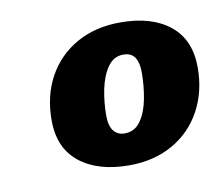

<svg xmlns="http://www.w3.org/2000/svg" viewBox="-48 -752 497 429"><g transform="rotate(-10 201.0 -537.0)"><path d="M214 -378Q143 -378 101.5 -411Q60 -444 60 -507Q60 -563 83.5 -605.5Q107 -648 149.5 -672Q192 -696 249 -696Q320 -696 361 -663Q402 -630 402 -567Q402 -512 378.5 -469Q355 -426 312.5 -402Q270 -378 214 -378ZM216 -450Q239 -450 252.5 -469.5Q266 -489 271.5 -518.5Q277 -548 277 -578Q277 -600 269 -612Q261 -624 243 -624Q221 -624 207.5 -604.5Q194 -585 188 -556Q182 -527 182 -496Q182 -473 191 -461.5Q200 -450 216 -450Z"/></g></svg>

Font: Chivo Medium Black
Style: Italic
Weight: 900
Italic angle: -8.05°
Version: Version 2.002